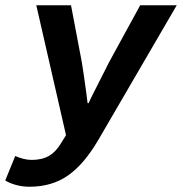

<svg xmlns="http://www.w3.org/2000/svg" viewBox="-68 -516 692 730"><path d="M44 194Q17 194 -8 187Q-33 180 -48 170L-10 77Q2 83 19.5 87.5Q37 92 52 92Q92 92 118.5 76.5Q145 61 165 27L183 -2L70 -496H202L243 -280Q246 -262 249 -241.5Q252 -221 255 -200Q258 -179 260.5 -159.5Q263 -140 265 -124H269Q276 -140 286 -159.5Q296 -179 306.5 -200Q317 -221 327.5 -241.5Q338 -262 347 -280L465 -496H604L307 14Q253 107 191.5 150.5Q130 194 44 194Z"/></svg>

Font: Source Code Pro
Style: Bold Italic
Weight: 700
Italic angle: -11°
Monospace: yes
Designer: Paul D. Hunt, Teo Tuominen
Foundry: Adobe Systems Incorporated
Version: Version 1.050;PS 1.000;hotconv 16.6.51;makeotf.lib2.5.65220